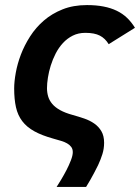

<svg xmlns="http://www.w3.org/2000/svg" viewBox="-20 -547 554 760"><path d="M204.1 192.9Q211.4 181.6 222.2 163.8Q232.9 146 243.2 126.2Q253.4 106.4 260.7 87.4Q268.1 68.4 268.1 55.2Q268.1 43 262 34.7Q255.9 26.4 245.6 20.5Q235.4 14.6 221.4 10.5Q207.5 6.3 191.9 2Q146 -10.7 116 -27.3Q85.9 -43.9 68.1 -67.4Q50.3 -90.8 43.2 -122.6Q36.1 -154.3 36.1 -196.8Q36.1 -224.1 42.5 -259.3Q48.8 -294.4 62.7 -331.1Q76.7 -367.7 99.1 -402.8Q121.6 -438 153.6 -465.6Q185.5 -493.2 227.8 -510Q270 -526.9 324.2 -526.9Q360.8 -526.9 389.9 -521.2Q418.9 -515.6 442.1 -504.4Q465.3 -493.2 482.9 -476.3Q500.5 -459.5 514.2 -437L410.2 -372.1Q396.5 -395 375.2 -406Q354 -417 317.9 -417Q290 -417 268.1 -406Q246.1 -395 229.2 -376.7Q212.4 -358.4 200.4 -335.2Q188.5 -312 180.9 -287.6Q173.3 -263.2 169.7 -240Q166 -216.8 166 -198.2Q166 -180.7 170.7 -165Q175.3 -149.4 186.8 -135.7Q198.2 -122.1 218 -111.1Q237.8 -100.1 268.1 -91.8Q291 -85.4 313.2 -77.9Q335.4 -70.3 353 -58.1Q370.6 -45.9 381.3 -27.6Q392.1 -9.3 392.1 18.1Q392.1 41.5 385.3 63.2Q378.4 85 368.2 106.9Q360.4 123 352.1 138.4Q343.8 153.8 336.9 166Q328.6 180.2 320.8 192.9H204.1Z"/></svg>

Font: Clear Sans
Style: Bold Italic
Weight: 700
Italic angle: -12°
Foundry: Intel Corporation
Version: Version 1.00